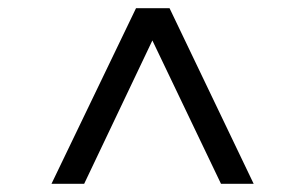

<svg xmlns="http://www.w3.org/2000/svg" viewBox="-20 -707 746 470"><path d="M106 -257 313 -687H395L601 -257H521L353 -608L186 -257Z"/></svg>

Font: Archivo Expanded
Style: Regular
Weight: 400
Width: 7
Designer: Hector Gatti
Foundry: Omnibus-Type
Version: Version 2.001